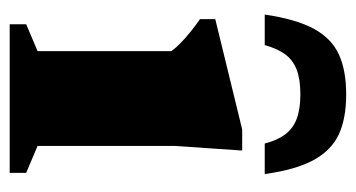

<svg xmlns="http://www.w3.org/2000/svg" viewBox="-189 -545 734 396"><g transform="rotate(90 178.0 -347.0)"><path d="M290.5 -479.5 281 -340.5V-57.5L336.5 -34V0H30V-34L85.5 -57.5V-333.5Q78.5 -343 68.2 -353Q58 -363 45.5 -373Q33 -383 19.5 -392.5V-424L247 -479.5ZM174.5 -599.5Q143.5 -599.5 123.5 -591.8Q103.5 -584 91.8 -567.8Q80 -551.5 73 -526H10Q19.5 -590.5 39.2 -627Q59 -663.5 92 -678.8Q125 -694 174.5 -694Q224.5 -694 257.2 -678.8Q290 -663.5 310 -627Q330 -590.5 339 -526H276Q269.5 -551.5 257.5 -567.8Q245.5 -584 225.5 -591.8Q205.5 -599.5 174.5 -599.5Z"/></g></svg>

Font: Newsreader ExtraBold
Style: Regular
Weight: 800
Designer: Hugues Gentile
Foundry: Production Type
Version: Version 1.003